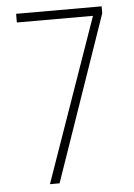

<svg xmlns="http://www.w3.org/2000/svg" viewBox="-52 -754 556 794"><g transform="rotate(-5 226.0 -357.0)"><path d="M123 0 361 -678H45V-714H400V-685L163 0Z"/></g></svg>

Font: Noto Sans Gujarati UI Condensed ExtraLight
Style: Regular
Weight: 200
Width: 3
Designer: Jelle Bosma - Monotype Design Team, Universal Thirst
Foundry: Monotype Imaging Inc.
Version: Version 2.106; ttfautohint (v1.8.4.7-5d5b)